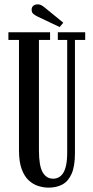

<svg xmlns="http://www.w3.org/2000/svg" viewBox="-20 -848 428 880"><path d="M203 12Q179.5 12 155.5 4.5Q131.5 -3 111.5 -21.5Q91.5 -40 79.2 -73.5Q67 -107 67 -159.5V-665H18.5V-700H209.5V-665H158.5V-159Q158.5 -88 175.5 -58.5Q192.5 -29 223.5 -29Q236.5 -29 248.2 -34.8Q260 -40.5 269 -54Q278 -67.5 283 -91Q288 -114.5 288 -150V-665H245V-700H370.5V-665H323.5V-145Q323.5 -85.5 308 -51Q292.5 -16.5 265.5 -2.2Q238.5 12 203 12ZM253.5 -724 152.5 -772Q139 -778.5 132 -785Q125 -791.5 125 -804Q125 -815 132.8 -821.5Q140.5 -828 152.5 -828Q162.5 -828 169.2 -824.2Q176 -820.5 183 -815L270 -744Z"/></svg>

Font: Imbue Thin 10pt Medium
Style: Regular
Weight: 500
Version: Version 1.102